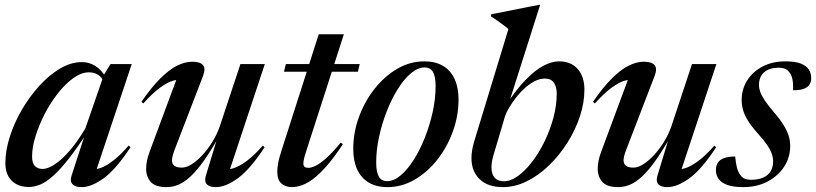

<svg xmlns="http://www.w3.org/2000/svg" viewBox="-20 -756 3345 787"><path d="M273 -35 332.5 -218 340.5 -217.5Q296 -149 261 -104.5Q226 -60 197.5 -34.8Q169 -9.5 144.8 0.5Q120.5 10.5 97.5 10.5Q69.5 10.5 47.8 -0.8Q26 -12 14 -33.8Q2 -55.5 2 -87.5Q2 -138 20 -195Q38 -252 69.5 -306Q101 -360 141.2 -404.2Q181.5 -448.5 226.2 -475Q271 -501.5 316 -501.5Q346 -501.5 371.5 -485.2Q397 -469 416 -435.5L407.5 -418Q397 -440.5 381.2 -450Q365.5 -459.5 344.5 -459.5Q313.5 -459.5 281 -436.2Q248.5 -413 218 -374.5Q187.5 -336 163.8 -290Q140 -244 125.8 -198.2Q111.5 -152.5 111.5 -114.5Q111.5 -87 123.2 -75.2Q135 -63.5 155 -63.5Q169 -63.5 187.5 -72.5Q206 -81.5 228.8 -101Q251.5 -120.5 277 -152.2Q302.5 -184 330 -230L406 -449.5L433 -493.5H520L370 -44L358.5 -62.5Q374.5 -60.5 396.8 -69.2Q419 -78 447 -100Q475 -122 507.5 -159.5L515 -152.5Q455.5 -62 405.2 -25.5Q355 11 314.5 11Q288 11 277 -1.2Q266 -13.5 273 -35Z M823.5 -35 873.5 -199.5 878 -197Q844 -137 815.5 -97Q787 -57 761.5 -33.2Q736 -9.5 712 0.8Q688 11 663 11Q616.5 11 597.8 -10.5Q579 -32 579 -64.5Q579 -80 582.8 -98.5Q586.5 -117 594 -136L711 -451L728 -427.5Q712 -431.5 689.5 -425.2Q667 -419 636.8 -397.2Q606.5 -375.5 567.5 -332L559.5 -338.5Q600.5 -398 636.8 -434.2Q673 -470.5 705.8 -486.8Q738.5 -503 767.5 -503Q800 -503 812 -489.2Q824 -475.5 812 -444L698 -148Q691.5 -131.5 688.2 -119.5Q685 -107.5 685 -99.5Q685 -83 695.5 -76Q706 -69 725.5 -69Q745 -69 767.5 -83.8Q790 -98.5 812 -122.8Q834 -147 852 -177Q870 -207 880.5 -237L965.5 -493.5H1065.5L916 -42.5L899 -62.5Q915.5 -59.5 938.8 -67Q962 -74.5 991.8 -96.5Q1021.5 -118.5 1057 -159L1064.5 -152.5Q1005 -61.5 954.8 -25.2Q904.5 11 864.5 11Q838 11 827.5 -0.8Q817 -12.5 823.5 -35Z M1144 -462 1152 -493.5H1454.5L1447 -462ZM1236 -139Q1231 -123.5 1228.2 -113.5Q1225.5 -103.5 1224.5 -97Q1223.5 -90.5 1223.5 -86Q1223.5 -76 1228.8 -72Q1234 -68 1244 -68Q1256 -68 1273.8 -76.5Q1291.5 -85 1317 -107.5Q1342.5 -130 1376.5 -171.5L1385.5 -165Q1349.5 -110.5 1319.2 -76Q1289 -41.5 1263.5 -22.5Q1238 -3.5 1216.2 3.8Q1194.5 11 1176 11Q1151 11 1133.8 -3.5Q1116.5 -18 1116.5 -53Q1116.5 -65.5 1120 -86.5Q1123.5 -107.5 1136.5 -147L1286.5 -615.5H1389.5Z M1719 -504.5Q1765 -504.5 1796.2 -485.8Q1827.5 -467 1843.5 -432Q1859.5 -397 1859.5 -348Q1859.5 -281 1836.2 -217Q1813 -153 1772.5 -101.5Q1732 -50 1679.5 -19.5Q1627 11 1568.5 11Q1523 11 1491.5 -7.8Q1460 -26.5 1444 -61.5Q1428 -96.5 1428 -145.5Q1428 -212.5 1451.2 -276.2Q1474.5 -340 1515 -391.5Q1555.5 -443 1608 -473.8Q1660.5 -504.5 1719 -504.5ZM1567 -13.5Q1594.5 -13.5 1622.8 -37.5Q1651 -61.5 1676.5 -102Q1702 -142.5 1722 -193.2Q1742 -244 1753.8 -298Q1765.5 -352 1765.5 -403Q1765.5 -442.5 1754.8 -461Q1744 -479.5 1720.5 -479.5Q1693 -479.5 1664.5 -455.8Q1636 -432 1610.8 -391.5Q1585.5 -351 1565.5 -300.2Q1545.5 -249.5 1533.8 -195.2Q1522 -141 1522 -90.5Q1522 -51 1532.8 -32.2Q1543.5 -13.5 1567 -13.5Z M2002.5 -119Q1998.5 -106 1996.5 -93.5Q1994.5 -81 1994.5 -70.5Q1994.5 -43 2007.2 -28Q2020 -13 2045 -13Q2073.5 -13 2103.8 -35Q2134 -57 2162.2 -94.2Q2190.5 -131.5 2213 -178.2Q2235.5 -225 2248.8 -275Q2262 -325 2262 -372Q2262 -401 2250 -417.5Q2238 -434 2213 -434Q2192.5 -434 2171.2 -423Q2150 -412 2130.5 -394.2Q2111 -376.5 2094.8 -355.5Q2078.5 -334.5 2066.8 -314.5Q2055 -294.5 2050 -279.5ZM2064 -637Q2055 -644.5 2043.8 -653Q2032.5 -661.5 2019.5 -670.8Q2006.5 -680 1992 -689.5L1993.5 -697.5L2188 -736H2194L2062 -321L2056 -327.5Q2096 -389 2133.8 -428Q2171.5 -467 2206.2 -485.8Q2241 -504.5 2271 -504.5Q2321 -504.5 2348.2 -473Q2375.5 -441.5 2375.5 -388.5Q2375.5 -335 2357 -279Q2338.5 -223 2305.8 -171.2Q2273 -119.5 2230.5 -78.2Q2188 -37 2139.5 -13Q2091 11 2041.5 11Q1979.5 11 1946 -21.5Q1912.5 -54 1912.5 -108Q1912.5 -123 1915.2 -139.8Q1918 -156.5 1923 -174Z M2674.5 -35 2724.5 -199.5 2729 -197Q2695 -137 2666.5 -97Q2638 -57 2612.5 -33.2Q2587 -9.5 2563 0.8Q2539 11 2514 11Q2467.5 11 2448.8 -10.5Q2430 -32 2430 -64.5Q2430 -80 2433.8 -98.5Q2437.5 -117 2445 -136L2562 -451L2579 -427.5Q2563 -431.5 2540.5 -425.2Q2518 -419 2487.8 -397.2Q2457.5 -375.5 2418.5 -332L2410.5 -338.5Q2451.5 -398 2487.8 -434.2Q2524 -470.5 2556.8 -486.8Q2589.5 -503 2618.5 -503Q2651 -503 2663 -489.2Q2675 -475.5 2663 -444L2549 -148Q2542.5 -131.5 2539.2 -119.5Q2536 -107.5 2536 -99.5Q2536 -83 2546.5 -76Q2557 -69 2576.5 -69Q2596 -69 2618.5 -83.8Q2641 -98.5 2663 -122.8Q2685 -147 2703 -177Q2721 -207 2731.5 -237L2816.5 -493.5H2916.5L2767 -42.5L2750 -62.5Q2766.5 -59.5 2789.8 -67Q2813 -74.5 2842.8 -96.5Q2872.5 -118.5 2908 -159L2915.5 -152.5Q2856 -61.5 2805.8 -25.2Q2755.5 11 2715.5 11Q2689 11 2678.5 -0.8Q2668 -12.5 2674.5 -35Z M2993.5 -114.5Q2996 -87 3000.5 -69.5Q3005 -52 3014 -39.5Q3023 -27 3033.8 -23Q3044.5 -19 3058 -19Q3087 -19 3107.5 -27.8Q3128 -36.5 3138.5 -53.5Q3149 -70.5 3149 -94.5Q3149 -109.5 3143.2 -126Q3137.5 -142.5 3123.5 -163Q3109.5 -183.5 3084.5 -211Q3060 -238.5 3045.8 -261.5Q3031.5 -284.5 3025.8 -305Q3020 -325.5 3020 -346Q3020 -389.5 3042.2 -425.5Q3064.5 -461.5 3105 -483Q3145.5 -504.5 3199.5 -504.5Q3238.5 -504.5 3261.5 -495.8Q3284.5 -487 3294.8 -471.8Q3305 -456.5 3305 -436.5Q3305 -420 3297.8 -409Q3290.5 -398 3274.5 -392Q3258.5 -386 3231 -386Q3231.5 -415.5 3228 -431.8Q3224.5 -448 3216.5 -458.5Q3208.5 -469.5 3197.8 -474Q3187 -478.5 3171.5 -478.5Q3134 -478.5 3112.5 -460Q3091 -441.5 3091 -408Q3091 -394.5 3096.2 -379.2Q3101.5 -364 3115 -344Q3128.5 -324 3153 -295Q3178 -266.5 3192.2 -243Q3206.5 -219.5 3212.8 -199Q3219 -178.5 3219 -158.5Q3219 -111 3194.2 -72.8Q3169.5 -34.5 3126 -11.8Q3082.5 11 3026.5 11Q2986 11 2961.5 2.2Q2937 -6.5 2925.8 -22.2Q2914.5 -38 2914.5 -58.5Q2914.5 -77 2922.8 -89.5Q2931 -102 2948.5 -108.2Q2966 -114.5 2993.5 -114.5Z"/></svg>

Font: Newsreader 60pt Medium
Style: Italic
Weight: 500
Italic angle: -17°
Designer: Hugues Gentile
Foundry: Production Type
Version: Version 1.003